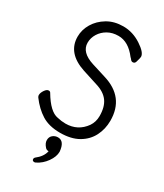

<svg xmlns="http://www.w3.org/2000/svg" viewBox="-233 -801 966 1133"><g transform="rotate(30 250.0 -234.5)"><path d="M32 -98Q27 -106 27 -112Q27 -128 39.5 -146.5Q52 -165 65 -165Q75 -165 79 -157Q136 -61 191 -52Q220 -45 247 -45Q331 -45 379 -113Q400 -144 400 -184Q400 -247 373 -283.5Q346 -320 289 -337L186 -370Q53 -414 53 -526Q53 -573 78.5 -615.5Q104 -658 150 -685.5Q196 -713 258 -713Q322 -713 379.5 -675.5Q437 -638 437 -609Q437 -607 434.5 -595Q432 -583 427.5 -570Q423 -557 410 -557Q401 -557 395 -565Q389 -573 384 -577Q329 -650 261 -650Q220 -650 189 -632.5Q158 -615 140 -586Q122 -557 122 -524Q122 -459 213 -430L309 -400Q469 -352 469 -192Q469 -135 444.5 -87Q420 -39 370.5 -10.5Q321 18 246 18Q171 18 121.5 -13Q72 -44 32 -98ZM202 244Q187 244 187 230Q187 224 192 219Q235 186 243 146Q228 146 220 136Q201 115 201 94Q201 72 216 59.5Q231 47 251 47Q295 47 301 116Q301 150 275 186.5Q249 223 212 241Q207 244 202 244Z"/></g></svg>

Font: Moon Stars Kai T HW
Style: Regular
Weight: 400
Designer: GuiWonder
Version: Version 1.101